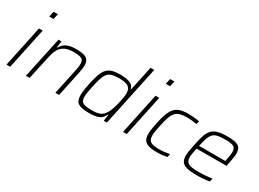

<svg xmlns="http://www.w3.org/2000/svg" viewBox="-34 -1397 2775 2059"><g transform="rotate(30 1354.0 -367.5)"><path d="M183 -676 198 -743H251L236 -676ZM44 0 152 -510H198L90 0Z M284 0 393 -510H431L419 -429H423Q437 -453 458.5 -473.5Q480 -494 516 -506Q552 -518 610 -518Q705 -518 739.5 -493Q774 -468 774 -411Q774 -372 762 -317L695 0H649L715 -310Q721 -339 724.5 -362Q728 -385 728 -402Q728 -450 698.5 -463.5Q669 -477 599 -477Q536 -477 498 -458.5Q460 -440 438.5 -409.5Q417 -379 406 -341Q395 -303 387 -263L330 0Z M1068 8Q974 8 934.5 -17Q895 -42 895 -114Q895 -141 899.5 -176Q904 -211 914 -256Q930 -335 948 -386.5Q966 -438 992 -466.5Q1018 -495 1057.5 -506.5Q1097 -518 1157 -518Q1233 -518 1276.5 -500Q1320 -482 1330 -438H1334L1399 -743H1445L1287 0H1248L1260 -81H1255Q1228 -24 1183.5 -8Q1139 8 1068 8ZM1081 -33Q1149 -33 1183.5 -49.5Q1218 -66 1242 -106Q1255 -127 1268 -163Q1281 -199 1291 -239.5Q1301 -280 1307 -315.5Q1313 -351 1313 -373Q1313 -430 1280 -453.5Q1247 -477 1171 -477Q1118 -477 1083.5 -469.5Q1049 -462 1027.5 -439Q1006 -416 991 -372Q976 -328 960 -255Q951 -211 945.5 -177.5Q940 -144 940 -120Q940 -83 954 -64.5Q968 -46 998.5 -39.5Q1029 -33 1081 -33Z M1626 -676 1641 -743H1694L1679 -676ZM1487 0 1595 -510H1641L1533 0Z M1910 8Q1841 8 1802 -5Q1763 -18 1747.5 -45.5Q1732 -73 1732 -118Q1732 -144 1737 -179Q1742 -214 1751 -256Q1767 -333 1786 -384Q1805 -435 1831.5 -464Q1858 -493 1897.5 -505.5Q1937 -518 1995 -518Q2031 -518 2070.5 -514.5Q2110 -511 2136 -506L2127 -466Q2103 -471 2069.5 -474.5Q2036 -478 2008 -478Q1955 -478 1920.5 -468.5Q1886 -459 1864 -434.5Q1842 -410 1827 -367Q1812 -324 1798 -256Q1788 -212 1783 -179.5Q1778 -147 1778 -123Q1778 -68 1809 -50Q1840 -32 1915 -32Q1946 -32 1982.5 -36Q2019 -40 2043 -45L2034 -4Q2011 1 1976.5 4.5Q1942 8 1910 8Z M2398 8Q2323 8 2279 -3.5Q2235 -15 2216 -42Q2197 -69 2197 -117Q2197 -143 2202.5 -177Q2208 -211 2217 -254Q2232 -328 2247.5 -378.5Q2263 -429 2289.5 -460Q2316 -491 2362 -504.5Q2408 -518 2484 -518Q2583 -518 2620 -493Q2657 -468 2657 -404Q2657 -388 2650.5 -345Q2644 -302 2634 -256L2630 -239H2260Q2252 -202 2247 -173Q2242 -144 2242 -122Q2242 -70 2276 -51.5Q2310 -33 2397 -33Q2436 -33 2484.5 -36.5Q2533 -40 2569 -46L2560 -5Q2532 1 2486.5 4.5Q2441 8 2398 8ZM2268 -278H2593L2597 -297Q2602 -328 2606.5 -352.5Q2611 -377 2611 -395Q2611 -449 2580 -463Q2549 -477 2482 -477Q2425 -477 2389 -470Q2353 -463 2331.5 -442Q2310 -421 2296 -381.5Q2282 -342 2268 -278Z"/></g></svg>

Font: Saira ExtraLight
Style: Italic
Weight: 200
Italic angle: -12°
Designer: Hector Gatti with collaboration of the Omnibus-Type team
Foundry: Omnibus-Type
Version: Version 1.100; ttfautohint (v1.8.3)